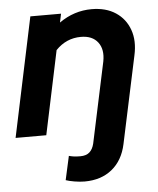

<svg xmlns="http://www.w3.org/2000/svg" viewBox="-55 -575 689 835"><g transform="rotate(-5 289.5 -157.0)"><path d="M281 215Q261 215 237 211Q213 207 199 202L222 98Q233 101 244 102.5Q255 104 272 104Q297 104 311.5 91.5Q326 79 332 54L407 -298Q417 -350 393 -381.5Q369 -413 319 -413Q287 -413 259.5 -401Q232 -389 209 -365L132 0H-2L108 -521H242L234 -483Q299 -529 376 -529Q438 -529 480.5 -501Q523 -473 540.5 -424Q558 -375 544 -312L463 68Q448 138 400.5 176.5Q353 215 281 215Z"/></g></svg>

Font: Red Hat Display ExtraBold
Style: Italic
Weight: 800
Italic angle: -12°
Designer: Pentagram, MCKL
Foundry: Pentagram, MCKL
Version: Version 1.023